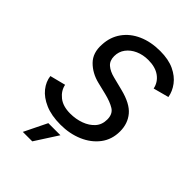

<svg xmlns="http://www.w3.org/2000/svg" viewBox="-261 -822 1133 1133"><g transform="rotate(45 306.0 -255.5)"><path d="M277 13Q201 13 148 -10Q95 -33 66 -69.5Q37 -106 32 -148L130 -173Q138 -132 174 -103Q210 -74 271 -74Q318 -74 359 -89Q400 -104 425.5 -132.5Q451 -161 451 -204Q451 -250 419.5 -269.5Q388 -289 335 -302L261 -320Q196 -336 153.5 -379Q111 -422 116 -495Q119 -560 154 -609Q189 -658 249 -684.5Q309 -711 386 -711Q456 -711 503.5 -688.5Q551 -666 578 -630Q605 -594 612 -553L515 -527Q506 -571 469.5 -597.5Q433 -624 374 -624Q330 -624 294 -608Q258 -592 236.5 -563.5Q215 -535 215 -497Q215 -459 239 -438.5Q263 -418 303 -408L386 -387Q478 -364 516 -318.5Q554 -273 554 -208Q554 -140 516.5 -90.5Q479 -41 416 -14Q353 13 277 13ZM150 200 220 57H321L229 200Z"/></g></svg>

Font: Figtree Medium
Style: Italic
Weight: 500
Italic angle: -9.5°
Foundry: Erik Kennedy
Version: Version 2.001; ttfautohint (v1.8.4.7-5d5b);gftools[0.9.27]